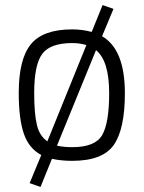

<svg xmlns="http://www.w3.org/2000/svg" viewBox="-20 -625 567 758"><path d="M265 -509Q304 -509 342 -499L385 -605L428 -590L383 -482Q473 -430 473 -257Q473 -115 429 -52.5Q385 10 265 10Q222 10 185 2L140 113L97 98L143 -13Q94 -39 74 -97.5Q54 -156 54 -258Q54 -392 102 -450.5Q150 -509 265 -509ZM265 -455Q179 -455 147 -412.5Q115 -370 115 -258Q115 -177 125.5 -132.5Q136 -88 167 -67L321 -447Q295 -455 265 -455ZM265 -44Q356 -44 383.5 -92Q411 -140 411 -257Q411 -385 359 -427L205 -50Q230 -44 265 -44Z"/></svg>

Font: TypoPRO Titillium Text
Style: 250 wt
Weight: 300
Designer: Accademia di Belle Arti di Urbino and others
Foundry: Accademia di Belle Arti di Urbino and others.
Version: Version 25.000